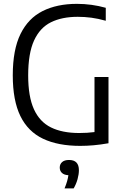

<svg xmlns="http://www.w3.org/2000/svg" viewBox="-20 -770 664 1022"><path d="M407 6.5Q289 6.5 209 -31.5Q129 -69.5 88.5 -152.2Q48 -235 48 -369Q48 -505.5 89.2 -589.2Q130.5 -673 207 -711.2Q283.5 -749.5 389.5 -749.5Q468 -749.5 543 -728.5V-659.5Q502.5 -671 466.2 -675.8Q430 -680.5 393.5 -680.5Q310 -680.5 251.2 -651.5Q192.5 -622.5 161.2 -554.2Q130 -486 130 -368.5Q130 -256 160.5 -188.8Q191 -121.5 251.2 -91.8Q311.5 -62 401.5 -62Q445 -62 483 -67V-360H557.5V-7.5Q515 0 479 3.2Q443 6.5 407 6.5ZM323.5 233Q332.5 211.5 337.2 194.8Q342 178 344 162.5Q321.5 161.5 309.8 150.5Q298 139.5 298 122Q298 104 310.5 92.8Q323 81.5 347.5 81.5Q400 81.5 400 136Q400 157.5 392.8 183.8Q385.5 210 372 233Z"/></svg>

Font: Encode Sans SemiCondensed SemiCondensed
Style: Regular
Weight: 400
Width: 4
Designer: Multiple Designers
Foundry: Impallari Type
Version: Version 3.000; ttfautohint (v1.8.3) -l 8 -r 50 -G 200 -x 14 